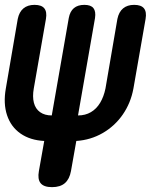

<svg xmlns="http://www.w3.org/2000/svg" viewBox="-28 -580 648 790"><path d="M186 190Q152 190 139 173.5Q126 157 132 124L154 0Q96 -3 56.5 -30.5Q17 -58 1 -106Q-15 -154 -4 -216L45 -502Q51 -531 68.5 -545.5Q86 -560 114 -560Q143 -560 154.5 -545.5Q166 -531 161 -502L111 -216Q105 -182 111.5 -157Q118 -132 137 -118.5Q156 -105 185 -105L255 -506Q260 -533 276 -546.5Q292 -560 319 -560Q346 -560 356.5 -546.5Q367 -533 363 -506L293 -105Q323 -105 346 -118.5Q369 -132 384 -157Q399 -182 406 -216L455 -502Q461 -531 478.5 -545.5Q496 -560 524 -560Q553 -560 564.5 -545.5Q576 -531 571 -502L521 -216Q510 -156 477 -108.5Q444 -61 394.5 -32.5Q345 -4 286 0L264 124Q258 157 239 173.5Q220 190 186 190Z"/></svg>

Font: Maple Mono
Style: Bold Italic
Weight: 700
Italic angle: -10°
Monospace: yes
Designer: subframe7536
Version: Version 7.000